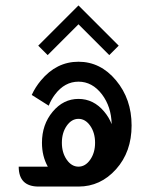

<svg xmlns="http://www.w3.org/2000/svg" viewBox="-20 -686 553 706"><path d="M268.6 -73.2Q293.9 -73.2 311.8 -98.9Q329.6 -124.5 329.6 -161.1Q329.6 -197.8 311.8 -223.4Q293.9 -249 268.6 -249Q243.2 -249 225.3 -223.4Q207.5 -197.8 207.5 -161.1Q207.5 -124.5 225.3 -98.9Q243.2 -73.2 268.6 -73.2ZM268.6 0H122.1Q48.8 0 48.8 -73.2H155.8Q134.3 -111.8 134.3 -161.1Q134.3 -228 173.6 -275.1Q212.9 -322.3 268.6 -322.3Q324.2 -322.3 363.3 -275.4Q380.9 -254.4 390.6 -229.5Q389.2 -293.5 355 -338.9Q319.3 -385.7 268.6 -385.7Q217.8 -385.7 182.1 -338.4Q168 -319.8 159.2 -297.4L96.7 -336.9Q109.9 -365.7 130.4 -390.1Q187.5 -459 268.6 -459Q349.6 -459 406.7 -390.4Q463.9 -321.8 463.9 -224.6Q463.9 -127.4 406.7 -63.7Q349.6 0 268.6 0ZM268.6 -596.7 155.3 -483.4 120.6 -518.1 268.6 -666 416.5 -518.1 381.8 -483.4Z"/></svg>

Font: Catrinity
Style: Regular
Weight: 400
Designer: Alexander Lange
Foundry: High-Logic / Made with FontCreator
Version: Version 2.090;May 20, 2024;FontCreator 15.0.0.2974 64-bit